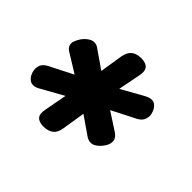

<svg xmlns="http://www.w3.org/2000/svg" viewBox="-124 -754 849 849"><g transform="rotate(45 300.0 -330.0)"><path d="M232 -70Q203 -70 191 -84Q179 -98 185 -128L205 -235L105 -179Q95 -173 86.5 -170Q78 -167 70 -167Q59 -167 50 -173.5Q41 -180 35 -190Q29 -200 26.5 -212.5Q24 -225 26 -235Q28 -249 37.5 -259.5Q47 -270 65 -278L167 -330L83 -382Q68 -390 62.5 -400.5Q57 -411 59 -425Q62 -435 68.5 -447.5Q75 -460 84.5 -470Q94 -480 105 -486.5Q116 -493 128 -493Q136 -493 143.5 -490Q151 -487 158 -481L239 -425L256 -532Q261 -562 278 -576Q295 -590 324 -590Q353 -590 365.5 -576Q378 -562 372 -532L351 -425L451 -481Q462 -487 470.5 -490Q479 -493 487 -493Q498 -493 507 -486.5Q516 -480 521.5 -470Q527 -460 530 -447.5Q533 -435 530 -425Q528 -411 518.5 -400.5Q509 -390 491 -382L389 -330L469 -278Q484 -269 491 -257.5Q498 -246 495 -231Q494 -221 487 -209.5Q480 -198 471 -188.5Q462 -179 451.5 -173Q441 -167 430 -167Q422 -167 414 -170Q406 -173 398 -179L317 -235L300 -128Q296 -98 278.5 -84Q261 -70 232 -70Z"/></g></svg>

Font: Maple Mono NL SemiBold
Style: Italic
Weight: 600
Italic angle: -10°
Monospace: yes
Designer: subframe7536
Version: Version 7.000